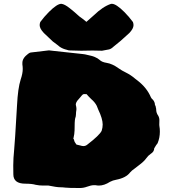

<svg xmlns="http://www.w3.org/2000/svg" viewBox="-20 -947 901 997"><path d="M395 29.3Q335.9 29.3 320.3 27.3Q304.7 25.4 292.5 25.4Q274.4 25.4 231.9 16.6H204.1Q184.6 16.6 165.5 12.7Q145.5 6.8 111.3 6.8Q49.3 6.8 49.3 -42Q49.3 -64.9 48.8 -88.4Q48.8 -123 53.7 -171.9Q56.6 -195.3 68.4 -399.9Q72.8 -488.8 87.4 -534.2Q98.1 -565.4 98.1 -588.9Q98.1 -600.6 96.2 -612.3V-620.6Q96.2 -645.5 126 -667.5Q133.3 -673.3 139.2 -674.3Q211.4 -683.1 234.4 -685.5L259.3 -682.6Q399.9 -667 409.9 -666.3Q419.9 -665.5 437 -661.1Q478 -653.3 497.6 -635.7Q508.8 -624.5 533.7 -620.6Q563 -616.2 596.7 -591.8Q613.3 -580.1 631.8 -571.3Q659.7 -557.6 682.1 -538.1L694.8 -528.3Q743.2 -490.7 763.7 -441.4Q767.1 -434.6 774.4 -428.7Q784.7 -416.5 784.7 -400.9Q788.6 -397.5 788.6 -394.5L788.1 -392.6Q791 -385.7 791 -378.9Q791 -360.8 801.3 -346.7Q807.6 -335.9 807.6 -323.2L807.1 -297.9Q807.1 -293.9 808.1 -289.1Q810.1 -279.8 810.1 -263.2Q810.1 -231.4 798.3 -203.1Q792 -196.3 780.8 -176.8Q780.8 -159.2 761.7 -147.5Q749 -138.7 740.2 -126Q728 -108.4 698.7 -86.9Q683.6 -74.7 677.2 -70.3Q664.6 -62 655.8 -51.8Q634.3 -23.4 583.5 -13.7Q565.9 -10.7 551.3 -2.9Q521 16.6 493.7 16.6Q485.4 16.6 475.6 14.6H468.3Q453.1 14.6 432.1 22.5Q413.6 29.3 395 29.3ZM413.1 -188.5Q424.3 -188.5 433.1 -195.8Q496.6 -244.6 507.8 -267.6Q513.2 -284.2 513.2 -300.3Q513.2 -330.1 490.2 -377.9L482.4 -397.5Q472.7 -416.5 453.6 -432.6Q439 -446.8 429.7 -458Q423.8 -458.5 419.4 -458.5Q412.1 -458.5 409.7 -456.1Q403.3 -450.2 398.4 -443.6Q393.6 -437 387.7 -431.2Q373.5 -416.5 373.5 -403.3Q377 -390.1 377 -381.3Q377 -377.9 376.5 -375Q374.5 -365.2 374.5 -354Q374.5 -342.8 370.1 -331.1Q367.2 -318.4 367.2 -270Q367.2 -253.4 360.8 -225.6Q362.3 -225.6 362.8 -225.1L367.7 -210L377 -196.3L397.5 -191.4Q405.8 -188.5 413.1 -188.5ZM509.8 -683.6 460.9 -684.6Q434.6 -683.6 401.9 -683.6L342.8 -685.1Q335 -685.1 326.7 -688.5Q305.7 -693.4 290 -704.1Q290 -705.1 253.9 -731.9L208 -775.4Q186 -798.3 186 -816.4Q186 -823.7 189 -832.5Q209.5 -860.4 233.9 -884.8Q276.4 -927.2 298.3 -927.2Q315.4 -925.8 342.8 -903.8Q358.9 -891.6 392.6 -861.3Q409.7 -849.6 428.7 -833.5Q465.3 -865.2 466.8 -867.2Q514.2 -913.1 556.2 -926.8L561 -927.2Q583 -927.2 625.5 -884.8Q649.9 -860.4 670.4 -832.5Q673.3 -823.7 673.3 -816.4Q673.3 -798.3 651.4 -775.4Q601.1 -728.5 568.8 -704.1Q557.1 -692.9 546.1 -690.4Q535.2 -688 509.8 -683.6Z"/></svg>

Font: Kaph
Style: Regular
Weight: 400
Designer: GGBotNet
Foundry: f0n7.com
Version: 1.10